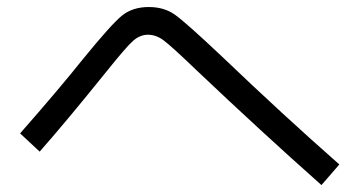

<svg xmlns="http://www.w3.org/2000/svg" viewBox="-20 -617 1040 555"><path d="M94.7 -178.7 38.1 -231.4Q151.4 -360.4 220.7 -447.3Q301.8 -546.9 332.5 -571.8Q363.3 -596.7 410.2 -596.7Q454.1 -596.7 485.4 -574.7Q516.6 -552.7 621.1 -454.1Q798.8 -284.2 960.9 -141.6L909.2 -82Q736.3 -235.4 545.9 -416Q473.6 -485.4 452.1 -501Q430.7 -516.6 407.7 -516.6Q384.8 -516.6 364.7 -499Q344.7 -481.4 286.1 -408.2Q173.8 -268.6 94.7 -178.7Z"/></svg>

Font: Mgen+ 1c regular
Style: Regular
Weight: 400
Designer: [Source Han Sans]
Ryoko NISHIZUKA  (kana & ideographs); Paul D. Hunt (Latin, Greek & Cyrillic); Wenlong ZHANG  (bopomofo
Version: Version 1.059.20150602